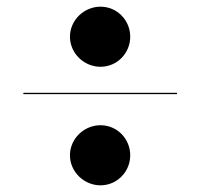

<svg xmlns="http://www.w3.org/2000/svg" viewBox="-20 -665 600 575"><path d="M189.5 -555C189.5 -505.5 231.5 -465 281 -465C330.5 -465 370 -505.5 370 -555C370 -604.5 330.5 -645 281 -645C231.5 -645 189.5 -604.5 189.5 -555ZM50 -387V-383H510V-387ZM189.5 -200C189.5 -150.5 231.5 -110 281 -110C330.5 -110 370 -150.5 370 -200C370 -249.5 330.5 -290 281 -290C231.5 -290 189.5 -249.5 189.5 -200Z"/></svg>

Font: Bodoni* 36pt Fatface
Style: Italic
Weight: 900
Italic angle: -13°
Version: Version 2.3